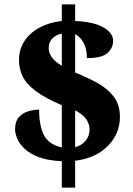

<svg xmlns="http://www.w3.org/2000/svg" viewBox="-20 -780 609 879"><path d="M263 -42Q198 -45 156.5 -61Q115 -77 91.5 -100Q68 -123 58.5 -146.5Q49 -170 49 -188Q49 -224 66.5 -243.5Q84 -263 109.5 -270.5Q135 -278 159 -278Q159 -206 180.5 -162.5Q202 -119 263 -105V-298Q185 -332 142.5 -364Q100 -396 83.5 -430.5Q67 -465 67 -505Q67 -555 92.5 -593Q118 -631 162.5 -654.5Q207 -678 263 -684V-760H324V-684Q411 -680 454.5 -654Q498 -628 498 -593Q498 -562 473 -538Q448 -514 378 -514Q378 -556 362.5 -584Q347 -612 324 -624V-448Q374 -428 421 -403Q468 -378 498.5 -340.5Q529 -303 529 -245Q529 -168 474 -112Q419 -56 324 -44V79H263ZM263 -626Q241 -623 222 -606Q203 -589 203 -559Q203 -538 217 -518Q231 -498 263 -479ZM324 -106Q356 -115 373 -137Q390 -159 390 -186Q390 -212 375 -234Q360 -256 324 -275Z"/></svg>

Font: Noto Serif Tamil Black
Style: Italic
Weight: 900
Italic angle: -12°
Designer: Indian Type Foundry, Tom Grace, and the Monotype Design Team
Foundry: Monotype Imaging Inc.
Version: Version 2.003; ttfautohint (v1.8.4.7-5d5b)